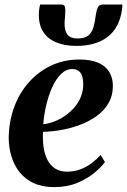

<svg xmlns="http://www.w3.org/2000/svg" viewBox="-20 -794 546 826"><path d="M431.5 -97Q417 -76.5 387 -51.2Q357 -26 313 -7.5Q269 11 213.5 11Q162 11 124.8 -6.2Q87.5 -23.5 64 -53.5Q40.5 -83.5 29.2 -121Q18 -158.5 17.5 -199Q18 -270.5 40.5 -332Q63 -393.5 104 -439.8Q145 -486 200.2 -512Q255.5 -538 321 -538Q371.5 -538 403.2 -523.8Q435 -509.5 450 -484.5Q465 -459.5 465.5 -427.5Q466 -383 446.5 -349.8Q427 -316.5 394.2 -293.5Q361.5 -270.5 322 -256Q282.5 -241.5 241.5 -234.5Q200.5 -227.5 165 -227Q163 -191.5 167.5 -160.5Q172 -129.5 184.2 -106Q196.5 -82.5 217.2 -69Q238 -55.5 268.5 -55.5Q300 -55.5 326.8 -65.8Q353.5 -76 375 -92.5Q396.5 -109 413 -127.5ZM292 -497Q264 -497 242 -475Q220 -453 204.2 -417.8Q188.5 -382.5 178.8 -340.8Q169 -299 166 -259.5Q189.5 -262 214 -271.5Q238.5 -281 260.8 -296.5Q283 -312 300.5 -332.5Q318 -353 328.2 -378.5Q338.5 -404 338 -433.5Q337.5 -467 325.5 -482Q313.5 -497 292 -497ZM244 -774.5Q257 -774.5 259.5 -763.8Q262 -753 260.5 -735.5Q260.5 -728.5 259.5 -718.5Q258.5 -708.5 258 -701.5Q256 -667 268.2 -647.8Q280.5 -628.5 314.5 -628.5Q344 -628.5 359.5 -641Q375 -653.5 381.8 -676Q388.5 -698.5 392 -728.5Q394.5 -748 400.5 -761.2Q406.5 -774.5 420.5 -774.5H506Q506.5 -769.5 506.2 -764Q506 -758.5 504.5 -750.5Q493.5 -674 442.8 -635.2Q392 -596.5 308.5 -596.5Q256.5 -596.5 219.2 -612.8Q182 -629 163.2 -661.5Q144.5 -694 147.5 -743Q148 -751 149.2 -758.8Q150.5 -766.5 152.5 -774.5Z"/></svg>

Font: Merriweather 96pt
Style: Bold Italic
Weight: 700
Italic angle: -7.8°
Version: Version 2.101